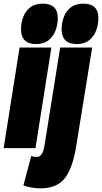

<svg xmlns="http://www.w3.org/2000/svg" viewBox="-40 -810 558 1050"><path d="M194 -790Q276 -790 276 -711Q276 -675 263.5 -642.5Q251 -610 225 -589.5Q199 -569 158 -569Q75 -569 75 -650Q75 -685 87 -717Q99 -749 125 -769.5Q151 -790 194 -790ZM-20 0 67 -550H241L154 0ZM416 -790Q498 -790 498 -711Q498 -675 485.5 -642.5Q473 -610 447 -589.5Q421 -569 381 -569Q297 -569 297 -650Q297 -685 309 -717Q321 -749 347 -769.5Q373 -790 416 -790ZM464 -550 377 -12Q358 108 315 164Q272 220 181 220Q164 220 138 216.5Q112 213 88 204L131 43Q140 47 148 47.5Q156 48 162 48Q193 48 203 -12L289 -550Z"/></svg>

Font: Georama Condensed Black
Style: Italic
Weight: 900
Width: 3
Italic angle: -9°
Designer: Jean-Baptiste Levee
Foundry: Production Type
Version: Version 1.000